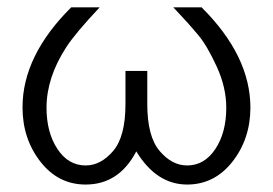

<svg xmlns="http://www.w3.org/2000/svg" viewBox="-20 -492 740 520"><path d="M41 -201.2Q41 -341.3 172.9 -472.2H250Q184.1 -402.3 159.2 -363.8Q106 -281.7 106 -200.2Q106 -133.3 135.5 -88.6Q165 -43.9 211.9 -43.9Q252.9 -43.9 286.4 -83Q319.8 -122.1 319.8 -210V-299.8H378.9V-210Q378.9 -122.1 412.4 -83Q445.8 -43.9 486.8 -43.9Q533.7 -43.9 563.2 -88.4Q592.8 -132.8 592.8 -200.2Q592.8 -255.4 566.9 -311.8Q541 -368.2 516.6 -397.5Q492.2 -426.8 458 -462.9Q452.1 -468.8 449.2 -472.2H525.9Q657.7 -341.3 658.2 -201.2Q658.2 -116.2 609.6 -54.2Q561 7.8 486.8 7.8Q403.8 7.8 349.1 -82Q302.2 7.8 211.9 7.8Q137.7 7.8 89.4 -54.2Q41 -116.2 41 -201.2Z"/></svg>

Font: CMU Bright
Style: Roman
Weight: 500
Version: Version 0.7.0